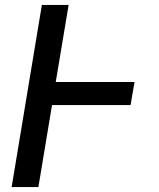

<svg xmlns="http://www.w3.org/2000/svg" viewBox="-20 -755 640 775"><path d="M27 0 149 -735H257L205 -424H523L507 -331H190L135 0Z"/></svg>

Font: Iosevka SS04 SmBd Ex Obl
Style: Regular
Weight: 600
Width: 7
Italic angle: -9°
Monospace: yes
Designer: Belleve Invis
Foundry: Belleve Invis
Version: Version 19.0.0; ttfautohint (v1.8.4)